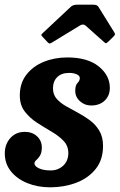

<svg xmlns="http://www.w3.org/2000/svg" viewBox="-46 -782 510 819"><path d="M245.5 -129Q245.5 -160 224.8 -181.5Q204 -203 173 -221Q142 -239 111.2 -259Q80.5 -279 59.5 -306.5Q38.5 -334 38.5 -375Q38.5 -427 66.5 -463.2Q94.5 -499.5 140.5 -518.2Q186.5 -537 241 -537Q327.5 -537 375 -498.8Q422.5 -460.5 422.5 -407.5Q422.5 -373.5 400.5 -352.8Q378.5 -332 343 -332Q315 -332 294.8 -350.5Q274.5 -369 275 -395Q275 -418.5 284.5 -427.8Q294 -437 294.5 -449Q294.5 -459 281.2 -465Q268 -471 249 -471Q216 -471 198 -453Q180 -435 180 -405Q180 -379 195.2 -361.2Q210.5 -343.5 234.8 -329.5Q259 -315.5 286.5 -301Q314 -286.5 338.2 -268.2Q362.5 -250 378 -223.8Q393.5 -197.5 393.5 -159.5Q393.5 -100 361.8 -60.8Q330 -21.5 278.5 -2.2Q227 17 168 17Q114.5 17 70.8 -0.8Q27 -18.5 0.8 -51Q-25.5 -83.5 -25.5 -127.5Q-25.5 -167 -1.8 -193.2Q22 -219.5 59.5 -219.5Q92 -219.5 112.2 -200.5Q132.5 -181.5 132.5 -152Q132 -129.5 124.2 -117.5Q116.5 -105.5 108.8 -99Q101 -92.5 101 -85Q101 -73 120.2 -64Q139.5 -55 170 -55Q201 -55 223 -74.8Q245 -94.5 245.5 -129ZM156.5 -602.5 134.5 -626Q129.5 -631.5 130.2 -633.8Q131 -636 137.5 -642L256.5 -753.5Q265.5 -762 284.5 -762H352Q368 -762 373.5 -753.5L443 -641.5Q447 -635 439.5 -627.5L414.5 -603Q407.5 -597 405.5 -597.5Q403.5 -598 398 -602.5L319.5 -672.5Q308.5 -682 294.5 -673L174 -599.5Q167 -595.5 163.8 -596.8Q160.5 -598 156.5 -602.5Z"/></svg>

Font: Besley* Narrow
Style: Bold Italic
Weight: 700
Width: 4
Italic angle: -13°
Designer: Owen Earl
Foundry: indestructible type*
Version: Version 3.000; ttfautohint (v1.8.3)